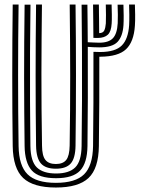

<svg xmlns="http://www.w3.org/2000/svg" viewBox="-20 -820 652 849"><path d="M227.2 9.2Q127 9.2 82.4 -33Q37.8 -75.2 36.2 -174Q34.2 -322 34.2 -483.2Q34.2 -644.5 36.2 -800H62.2Q60 -648.2 60 -485.6Q60 -323 62.2 -174.2Q63.5 -87.2 101.8 -49.4Q140 -11.5 227.2 -11.5Q313.8 -11.5 351.9 -49.2Q390 -87 391.5 -174.2Q392.5 -256.8 393.1 -365.2Q393.8 -473.8 393.2 -590.8Q404 -590 423.2 -590Q490 -590.2 518.5 -618.8Q547 -647.2 551 -708.8Q552 -726.2 551.8 -755.4Q551.5 -784.5 550.8 -800H576.5Q577.2 -783.5 577.6 -755.4Q578 -727.2 576.5 -706.2Q571.8 -635 537.4 -602.4Q503 -569.8 423.8 -569.2Q422.8 -569.2 421.9 -569.2Q421 -569.2 419.2 -569.2Q419.5 -466.2 419 -367.6Q418.5 -269 417.2 -174Q416 -75 371.4 -32.9Q326.8 9.2 227.2 9.2ZM227.2 -74Q181.5 -74 161 -97.2Q140.5 -120.5 139.5 -175.8Q137.5 -322.5 137.5 -483.6Q137.5 -644.8 139.5 -800H165.5Q163.5 -652.2 163.2 -495.5Q163 -338.8 165.8 -175.8Q166.2 -131 180.8 -112.9Q195.2 -94.8 227.2 -94.8Q258.5 -94.8 272.9 -112.9Q287.2 -131 288 -175.8Q290.5 -334.2 290.4 -487.8Q290.2 -641.2 288.2 -800H314Q316 -649.5 316 -487Q316 -324.5 314 -175.8Q313.2 -120.5 292.9 -97.2Q272.5 -74 227.2 -74ZM393 -652.5Q392.8 -690.2 392.4 -724.2Q392 -758.2 391.5 -800H417.2Q417.5 -783.2 417.5 -776.6Q417.5 -770 417.6 -762.2Q417.8 -754.5 418 -735.1Q418.2 -715.8 418.5 -673.5Q435.5 -673.8 441 -685.2Q446.5 -696.8 448 -716.5Q448.8 -728.5 448.6 -753.6Q448.5 -778.8 447.8 -800H473.5Q474.2 -781.2 474.5 -755.4Q474.8 -729.5 473.8 -716.2Q471.8 -680.8 456.9 -666.6Q442 -652.5 413 -652.2Q397.8 -652.2 393 -652.5ZM228 -32Q151.5 -32 120.6 -66.2Q89.8 -100.5 88.8 -174.2Q86.8 -326.8 86.6 -478.2Q86.5 -629.8 88.8 -799.5H114.8Q113.2 -700 112.8 -590.1Q112.2 -480.2 112.8 -373Q113.2 -265.8 114.5 -174.2Q115.5 -106.2 143.1 -79.5Q170.8 -52.8 228 -52.8Q285.2 -52.8 312.5 -79.6Q339.8 -106.5 340.8 -174.2Q342.2 -270.5 342.6 -376Q343 -481.5 342.5 -589.1Q342 -696.8 340.8 -799.5H366.5Q367 -759.8 367.4 -718Q367.8 -676.2 368 -633.2Q379 -632.8 394 -632Q409 -631.2 418.8 -631.2Q460.5 -631.2 479.2 -651Q498 -670.8 500.5 -717.2Q501.2 -730.5 501.1 -755.1Q501 -779.8 500 -799.5H525.8Q526.8 -777.5 526.9 -750.8Q527 -724 526 -708.8Q522.8 -659.5 499.9 -635Q477 -610.5 418.8 -610.5Q407.5 -610.5 392.5 -611.2Q377.5 -612 368.2 -612.8Q368.8 -491.8 368.4 -387.5Q368 -283.2 366.8 -174.2Q365.8 -99 334.1 -65.5Q302.5 -32 228 -32Z"/></svg>

Font: Big Shoulders Inline Display ExtraBold
Style: Regular
Weight: 800
Designer: Patric King
Foundry: XO Type Co
Version: Version 1.000